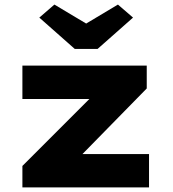

<svg xmlns="http://www.w3.org/2000/svg" viewBox="-20 -820 757 840"><path d="M78 0V-94L440 -456L450 -387H78V-533H622V-433L280 -84L267 -146H632V0ZM307 -606 152 -743 218 -800 372 -708H342L496 -800L562 -743L407 -606Z"/></svg>

Font: Lexend Giga ExtraBold
Style: Regular
Weight: 800
Designer: Bonnie Shaver-Troup, Thomas Jockin
Foundry: Lexend
Version: Version 1.007